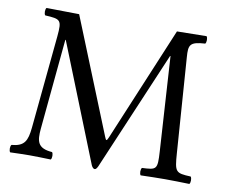

<svg xmlns="http://www.w3.org/2000/svg" viewBox="-74 -738 987 839"><g transform="rotate(10 419.5 -318.5)"><path d="M663 -116C668 -35 664 -34 599 -31C593 -25 593 -4 599 2C636 1 676 0 706 0C736 0 782 1 815 2C821 -4 821 -25 815 -31C747 -34 744 -38 738 -121L708 -542C704 -596 709 -610 777 -614C783 -620 783 -641 777 -647L646 -645L434 -138C430 -128 427 -124 425 -124C423 -124 420 -129 417 -137L212 -645L67 -647C61 -641 61 -620 67 -614C136 -610 142 -608 135 -533L95 -121C89 -61 77 -36 20 -31C14 -25 14 -4 20 2C50 1 82 0 106 0C130 0 170 1 200 2C206 -4 206 -25 200 -31C134 -36 129 -67 134 -123L172 -524H174L381 -5C384 2 390 10 396 10C402 10 406 3 410 -5L635 -534H637Z"/></g></svg>

Font: Libertinus Math
Style: Regular
Weight: 400
Designer: Philipp H. Poll, Khaled Hosny
Foundry: Caleb Maclennan
Version: Version 7.050;RELEASE